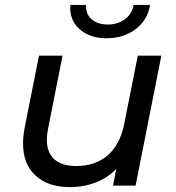

<svg xmlns="http://www.w3.org/2000/svg" viewBox="-20 -757 717 783"><path d="M638 -530 533 0H441L454 -68Q418 -31 369.5 -12.5Q321 6 264 6Q176 6 125 -41Q74 -88 74 -172Q74 -200 80 -233L139 -530H235L176 -232Q171 -205 171 -187Q171 -135 201.5 -107.5Q232 -80 292 -80Q368 -80 418.5 -123Q469 -166 486 -249L542 -530ZM267 -737H331Q329 -700 353.5 -678.5Q378 -657 420 -657Q461 -657 490 -679Q519 -701 525 -737H592Q582 -675 533 -638Q484 -601 414 -601Q346 -601 304 -638.5Q262 -676 267 -737Z"/></svg>

Font: Idrija
Style: Italic
Weight: 500
Italic angle: -11.3°
Designer: Julieta Ulanovsky
Foundry: Julieta Ulanovsky
Version: Version 7.200